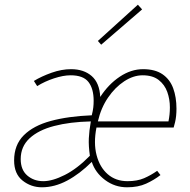

<svg xmlns="http://www.w3.org/2000/svg" viewBox="-20 -784 806 816"><path d="M158 12Q112 12 76 -16.5Q40 -45 40 -102Q40 -168 81 -209Q122 -250 196 -270Q270 -290 370 -294Q375 -314 376.5 -327.5Q378 -341 378 -356Q378 -407 356 -435.5Q334 -464 280 -464Q249 -464 209.5 -451Q170 -438 138 -418L124 -440Q157 -460 199.5 -475Q242 -490 282 -490Q336 -490 369.5 -461Q403 -432 406 -372Q441 -426 489 -458Q537 -490 588 -490Q639 -490 670.5 -468.5Q702 -447 716 -409Q730 -371 730 -322Q730 -306 728.5 -291.5Q727 -277 724 -264.5Q721 -252 718 -242H390Q377 -176 390.5 -124.5Q404 -73 438 -43.5Q472 -14 522 -14Q563 -14 592 -26.5Q621 -39 648 -58L662 -40Q635 -19 601 -3.5Q567 12 520 12Q468 12 426.5 -19Q385 -50 370 -96Q319 -45 265.5 -16.5Q212 12 158 12ZM164 -14Q203 -14 255.5 -40.5Q308 -67 362 -122Q356 -164 357.5 -196Q359 -228 366 -268Q277 -266 210 -248.5Q143 -231 105.5 -196Q68 -161 68 -108Q68 -62 96 -38Q124 -14 164 -14ZM396 -268H696Q699 -283 700.5 -297.5Q702 -312 702 -328Q702 -362 691 -393Q680 -424 654.5 -444Q629 -464 586 -464Q547 -464 508 -438.5Q469 -413 439 -369Q409 -325 396 -268ZM410 -594 396 -610 566 -764 584 -744Z"/></svg>

Font: Source Sans Variable
Style: Italic
Weight: 200
Italic angle: -11°
Designer: Paul D. Hunt
Foundry: Adobe Systems Incorporated
Version: Version 3.006;hotconv 1.0.111;makeotfexe 2.5.65597